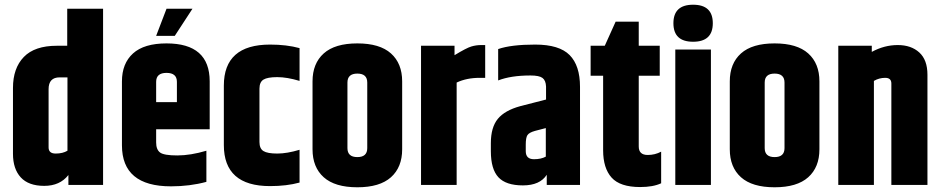

<svg xmlns="http://www.w3.org/2000/svg" viewBox="-20 -784 3992 814"><path d="M266 -456H233Q186 -456 186 -406V-159Q186 -133 216 -133Q246 -133 266 -145ZM265 -747H417V0H270V-42Q234 4 167.5 4Q101 4 68 -32Q35 -68 35 -132V-411Q35 -495 81 -542.5Q127 -590 221 -590H265Z M497 -168V-439Q497 -515 544 -557.5Q591 -600 686 -600Q869 -600 869 -439V-236H642V-180Q642 -150 658.5 -137.5Q675 -125 731.5 -125Q788 -125 855 -145V-13Q785 6 705 6Q497 6 497 -168ZM642 -351H730V-437Q730 -475 686 -475Q642 -475 642 -437ZM796 -747 721 -632H642L686 -747Z M929 -421Q929 -595 1125 -595Q1195 -595 1250 -580V-441Q1197 -457 1155.5 -457Q1114 -457 1097 -446.5Q1080 -436 1080 -408V-182Q1080 -154 1097 -143.5Q1114 -133 1155.5 -133Q1197 -133 1250 -149V-10Q1195 5 1125 5Q929 5 929 -169Z M1537 -434Q1537 -472 1495 -472Q1453 -472 1453 -434V-156Q1453 -118 1495 -118Q1537 -118 1537 -156ZM1305 -439Q1305 -515 1352.5 -557.5Q1400 -600 1495 -600Q1590 -600 1637.5 -557.5Q1685 -515 1685 -439V-151Q1685 -75 1637.5 -32.5Q1590 10 1495 10Q1400 10 1352.5 -32.5Q1305 -75 1305 -151Z M2020 -593H2037V-454H2014Q1958 -454 1916 -434V0H1765V-590H1907V-550Q1958 -581 1978.5 -587Q1999 -593 2020 -593Z M2209 -171V-143Q2209 -109 2244 -109Q2274 -109 2294 -120V-241L2248 -229Q2223 -222 2216 -211Q2209 -200 2209 -171ZM2092 -576Q2147 -595 2249 -595Q2351 -595 2395 -550.5Q2439 -506 2439 -416V0H2298V-43Q2269 2 2197 2Q2125 2 2093 -32.5Q2061 -67 2061 -143V-177Q2061 -244 2090.5 -280Q2120 -316 2186 -334L2295 -362V-417Q2294 -443 2280 -453.5Q2266 -464 2229 -464Q2146 -464 2092 -443Z M2726 -127Q2757 -127 2783 -141V-7Q2749 9 2694 9Q2609 9 2573 -31Q2537 -71 2537 -147V-463H2484V-590H2544L2590 -692H2688V-590H2777V-463H2688V-163Q2688 -127 2726 -127Z M2918.5 -607Q2835 -607 2835 -685.5Q2835 -764 2918.5 -764Q3002 -764 3002 -685.5Q3002 -607 2918.5 -607ZM2843 -574H2994V0H2843Z M3306 -434Q3306 -472 3264 -472Q3222 -472 3222 -434V-156Q3222 -118 3264 -118Q3306 -118 3306 -156ZM3074 -439Q3074 -515 3121.5 -557.5Q3169 -600 3264 -600Q3359 -600 3406.5 -557.5Q3454 -515 3454 -439V-151Q3454 -75 3406.5 -32.5Q3359 10 3264 10Q3169 10 3121.5 -32.5Q3074 -75 3074 -151Z M3676 -564Q3729 -593 3786 -593Q3843 -593 3877.5 -561.5Q3912 -530 3912 -467V0H3759V-430Q3759 -454 3733 -454Q3707 -454 3685 -441V0H3534V-590H3676Z"/></svg>

Font: Khand
Style: Bold
Weight: 700
Designer: Devanagari: Sanchit Sawaria, Jyotish Sonowal; Latin: Satya Rajpurohit
Foundry: Indian Type Foundry
Version: Version 1.101;PS 1.0;hotconv 1.0.78;makeotf.lib2.5.61930; tt